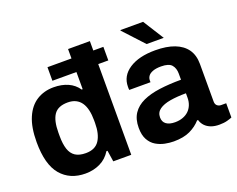

<svg xmlns="http://www.w3.org/2000/svg" viewBox="-116 -930 1419 1148"><g transform="rotate(-20 594.0 -355.5)"><path d="M250.4 12Q151.7 12 95 -54.7Q38.3 -121.3 38.3 -264.2Q38.3 -358.6 64.5 -419.2Q90.6 -479.8 137.4 -509.1Q184.3 -538.4 244.9 -538.4Q296.3 -538.4 335.9 -520.8Q375.4 -503.2 399.2 -468H405.4V-723.4H544.2V0H429.9L419 -71.1H412Q386.4 -29.2 344 -8.6Q301.6 12 250.4 12ZM293.6 -102.1Q353.1 -102.1 379.5 -142.2Q405.9 -182.2 405.9 -253.3V-270.6Q405.9 -306.1 399.3 -334.8Q392.7 -363.6 379.1 -383.4Q365.5 -403.2 344.2 -413.7Q322.9 -424.3 293.6 -424.3Q231.2 -424.3 205.7 -386.9Q180.2 -349.5 180.2 -273.6V-251.1Q180.2 -201.3 191.1 -168.1Q201.9 -135 226.8 -118.5Q251.7 -102.1 293.6 -102.1ZM252.6 -577.2V-663.6H608.3V-577.2Z M811.5 12Q785.3 12 755.7 6.1Q726 0.1 699.8 -15.4Q673.6 -31 657.4 -60.2Q641.1 -89.5 641.1 -136Q641.1 -191.1 665.2 -226.9Q689.3 -262.7 733.6 -283.1Q777.9 -303.5 839.9 -311.8Q901.9 -320.1 977.2 -320.1V-359.4Q977.2 -393 959.4 -414.3Q941.6 -435.7 891.6 -435.7Q858.9 -435.7 838.6 -427.8Q818.2 -419.9 809.5 -407.5Q800.7 -395.2 800.7 -380.3V-368.5H665.7Q664.7 -373.3 664.7 -377.8Q664.7 -382.4 664.7 -388.7Q664.7 -457.8 726.1 -498.1Q787.5 -538.4 891.4 -538.4Q963.7 -538.4 1013.5 -519.3Q1063.4 -500.2 1089.7 -463.1Q1115.9 -426 1115.9 -370.3V-131.5Q1115.9 -113.1 1126.3 -104.4Q1136.6 -95.6 1150.3 -95.6H1183.1V-4.9Q1172.7 -0.2 1151.9 5.5Q1131 11.2 1101 11.2Q1072 11.2 1049.4 2.8Q1026.9 -5.6 1011.9 -21.3Q996.9 -37.1 990.7 -58.7H984.5Q957.2 -27.6 915.9 -7.8Q874.6 12 811.5 12ZM858 -93.2Q885.7 -93.2 907.8 -101.5Q930 -109.7 945.2 -124.3Q960.4 -138.9 968.8 -159.8Q977.2 -180.7 977.2 -205.3V-233.9Q921.3 -233.9 877 -226.5Q832.7 -219 807.4 -200.9Q782.2 -182.8 782.2 -151Q782.2 -122.4 802.2 -107.8Q822.1 -93.2 858 -93.2ZM966 -590.8H857.1L737.8 -719.8L739 -723H882.6Z"/></g></svg>

Font: Archivo Variable SemiBold
Style: Regular
Weight: 600
Designer: Hector Gatti
Foundry: Omnibus-Type
Version: Version 2.001